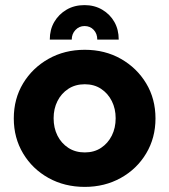

<svg xmlns="http://www.w3.org/2000/svg" viewBox="-20 -720 663 752"><path d="M311 -700Q350 -700 380.5 -682Q411 -664 428 -634Q445 -604 445 -565H361Q361 -588 347 -603Q333 -618 311 -618Q290 -618 275.5 -602.5Q261 -587 261 -565H175Q175 -604 192.5 -634Q210 -664 240.5 -682Q271 -700 311 -700ZM312 12Q233 12 170 -23Q107 -58 70.5 -119Q34 -180 34 -256Q34 -333 70.5 -393.5Q107 -454 170 -489.5Q233 -525 312 -525Q391 -525 453.5 -489.5Q516 -454 552.5 -393.5Q589 -333 589 -256Q589 -180 552.5 -119Q516 -58 453 -23Q390 12 312 12ZM312 -123Q349 -123 376 -141Q403 -159 418 -189Q433 -219 433 -257Q433 -294 418 -324Q403 -354 376 -372Q349 -390 312 -390Q275 -390 247.5 -372Q220 -354 205 -324Q190 -294 190 -257Q190 -219 205 -189Q220 -159 247.5 -141Q275 -123 312 -123Z"/></svg>

Font: MuseoModerno Thin
Style: Bold
Weight: 700
Version: Version 1.003